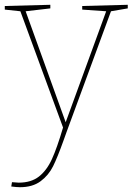

<svg xmlns="http://www.w3.org/2000/svg" viewBox="-26 -545 553 801"><path d="M507 -525V-510L437 -498L252 5L238 44Q214 111 195.5 148.5Q177 186 143.5 211Q110 236 57 236Q44 236 21 233L24 215Q44 217 52 217Q104 217 136.5 191.5Q169 166 190.5 119Q212 72 237 -13L59 -498L-6 -505V-520L184 -525V-510L81 -498L248 -35L417 -498L317 -505V-520Z"/></svg>

Font: Bitter Pro Thin
Style: Regular
Weight: 250
Designer: Sol Matas, and Bitter project Authors
Foundry: Sol Matas
Version: Version 1.010